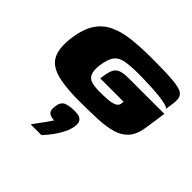

<svg xmlns="http://www.w3.org/2000/svg" viewBox="-192 -636 1100 1100"><g transform="rotate(45 358.5 -85.5)"><path d="M278 3Q208 1 156 -8.5Q104 -18 71 -41.5Q38 -65 26 -109.5Q14 -154 24 -226Q36 -307 68.5 -355Q101 -403 153.5 -426.5Q206 -450 276.5 -457.5Q347 -465 434 -465Q479 -465 521.5 -464Q564 -463 596.5 -460.5Q629 -458 644 -454Q677 -448 689 -434Q701 -420 702 -403Q703 -386 701 -370L693 -316Q689 -325 665 -331Q641 -337 607 -340.5Q573 -344 538.5 -345.5Q504 -347 477.5 -347.5Q451 -348 443 -348Q374 -348 334.5 -340.5Q295 -333 276 -307.5Q257 -282 249 -227Q243 -179 253.5 -155.5Q264 -132 290 -124.5Q316 -117 356 -117Q410 -117 438 -121.5Q466 -126 477.5 -135Q489 -144 491 -157Q491 -162 491.5 -166Q492 -170 493 -174H303Q309 -219 318 -244Q327 -269 349.5 -279.5Q372 -290 419 -290H707L688 -158Q679 -98 650 -64.5Q621 -31 573.5 -17Q526 -3 463 0Q400 3 323 3Q312 3 300.5 3Q289 3 278 3ZM208 294Q225 270 237 254Q249 238 260.5 222Q272 206 287 183Q283 183 277.5 182.5Q272 182 268 181Q251 178 240.5 166.5Q230 155 234 123Q239 82 265 71.5Q291 61 334 61Q351 61 366 65Q381 69 390 82.5Q399 96 395 123Q391 151 376 181Q361 211 340 240Q319 269 295 294Z"/></g></svg>

Font: Genos Black
Style: Italic
Weight: 900
Italic angle: -8°
Version: Version 1.010